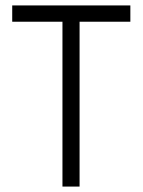

<svg xmlns="http://www.w3.org/2000/svg" viewBox="-20 -687 525 707"><path d="M273 0H210V-607H25V-667H460V-607H273Z"/></svg>

Font: Epunda Sans Light
Style: Regular
Weight: 300
Designer: Simon Atzbach
Foundry: typofactur
Version: Version 2.204; ttfautohint (v1.8.4.7-5d5b)